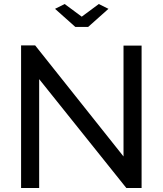

<svg xmlns="http://www.w3.org/2000/svg" viewBox="-20 -936 810 956"><path d="M302 -916 387 -853 472 -916 520 -892 419 -802H355L254 -892ZM175 -542V0H85V-710H155L595 -157V-709H685V0H609Z"/></svg>

Font: Raleway Medium Alt1
Style: Regular
Weight: 500
Designer: Matt McInerney, Pablo Impallari, Rodrigo Fuenzalida
Foundry: Matt McInerney, Pablo Impallari, Rodrigo Fuenzalida
Version: Version 3.000g; ttfautohint (v1.5) -l 8 -r 28 -G 28 -x 14 -D